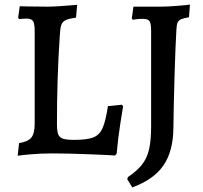

<svg xmlns="http://www.w3.org/2000/svg" viewBox="-20 -668 886 836"><path d="M63 -45Q102 -51 116.5 -69Q131 -87 131 -130V-533Q131 -565 124 -576Q117 -587 95 -587Q85 -587 75.5 -586Q66 -585 63 -585L59 -591L66 -641L94 -640L188 -639Q215 -639 258.5 -642.5Q302 -646 316 -647L311 -591Q277 -587 263.5 -579Q250 -571 246 -557Q242 -543 240 -507Q228 -330 228 -129Q228 -97 233.5 -83Q239 -69 254.5 -64Q270 -59 304 -59Q359 -59 386 -69.5Q413 -80 426.5 -110Q440 -140 450 -206L511 -212L516 -205Q513 -188 503.5 -127.5Q494 -67 488 1L481 9Q453 7 362.5 3.5Q272 0 207 0Q156 0 112.5 4Q69 8 57 10ZM534 112 537 103Q577 76 598.5 48.5Q620 21 629 -17.5Q638 -56 638 -119V-533Q638 -566 631 -576Q624 -586 602 -586Q590 -586 576.5 -584.5Q563 -583 558 -582L554 -588L561 -639H676Q710 -639 752 -642.5Q794 -646 807 -648L803 -593Q779 -589 768 -584Q757 -579 753 -569Q749 -559 748 -537Q744 -472 740 -337.5Q736 -203 735 -110Q734 -9 691.5 52.5Q649 114 556 148Z"/></svg>

Font: Alegreya SC Medium
Style: Regular
Weight: 500
Designer: Juan Pablo del Peral
Foundry: Huerta Tipografica
Version: Version 2.007; ttfautohint (v1.6)